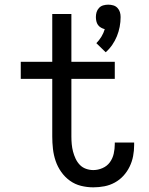

<svg xmlns="http://www.w3.org/2000/svg" viewBox="-20 -795 640 823"><path d="M433 -571 393 -610Q405 -622 414.5 -637.5Q424 -653 429 -670Q421 -672 413 -676.5Q405 -681 400 -688Q395 -695 393 -704Q391 -713 391 -722Q391 -733 394 -743Q397 -753 404.5 -761Q412 -769 422.5 -772Q433 -775 444 -775Q455 -775 465.5 -772Q476 -769 483.5 -761Q491 -753 494 -743Q497 -733 497 -722Q497 -701 493 -680Q489 -659 481 -639.5Q473 -620 461 -602.5Q449 -585 433 -571ZM380 8Q353 8 327 1.5Q301 -5 279.5 -20.5Q258 -36 242.5 -58Q227 -80 218.5 -105Q210 -130 207 -156.5Q204 -183 204 -210V-457H69V-530H204V-735H286V-530H472V-457H286V-210Q286 -193 287.5 -177Q289 -161 293 -145.5Q297 -130 304 -115Q311 -100 322 -88.5Q333 -77 348.5 -71.5Q364 -66 380 -66Q400 -66 419.5 -74.5Q439 -83 451 -99.5Q463 -116 467.5 -136.5Q472 -157 472 -177Q472 -179 472 -180.5Q472 -182 472 -184H555Q555 -181 555 -178.5Q555 -176 555 -173Q555 -149 550.5 -125.5Q546 -102 535.5 -80.5Q525 -59 509 -41.5Q493 -24 472 -12.5Q451 -1 427.5 3.5Q404 8 380 8Z"/></svg>

Font: Iosevka Curly Slab Extended
Style: Regular
Weight: 400
Width: 7
Monospace: yes
Designer: Belleve Invis
Foundry: Belleve Invis
Version: Version 11.1.0; ttfautohint (v1.8.3)